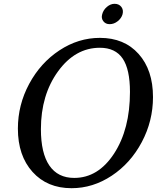

<svg xmlns="http://www.w3.org/2000/svg" viewBox="-20 -979 860 1009"><path d="M505 -780Q633 -780 708.5 -695.5Q784 -611 784 -469Q784 -343 725 -232Q666 -121 567 -55.5Q468 10 356 10Q228 10 151 -75.5Q74 -161 74 -303Q74 -428 133.5 -538.5Q193 -649 292.5 -714.5Q392 -780 505 -780ZM505 -728Q375 -728 285 -604Q195 -480 195 -300Q195 -174 239.5 -109Q284 -44 370 -44Q496 -44 579.5 -172Q663 -300 663 -496Q663 -615 624.5 -671.5Q586 -728 505 -728ZM517 -904Q523 -927 542 -943Q561 -959 582 -959Q605 -959 617.5 -943Q630 -927 624 -904Q618 -883 598.5 -867.5Q579 -852 556 -852Q535 -852 523 -867.5Q511 -883 517 -904Z"/></svg>

Font: Libre Baskerville
Style: Italic
Weight: 400
Italic angle: -15°
Designer: Pablo Impallari, Rodrigo Fuenzalida
Foundry: Pablo Impallari, Rodrigo Fuenzalida
Version: Version 1.051;Glyphs 3.2.3 (3260)